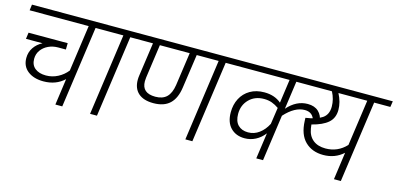

<svg xmlns="http://www.w3.org/2000/svg" viewBox="-64 -1069 2999 1454"><g transform="rotate(15 1435.5 -342.5)"><path d="M680 -639H553L463 0H409L438 -207Q373 -146 275 -146Q199 -146 152 -182.5Q105 -219 105 -284Q105 -330 129.5 -366Q154 -402 195 -423H65L72 -473H379L378 -423H317Q276 -423 241 -406.5Q206 -390 185 -360.5Q164 -331 164 -293Q164 -245 196 -219.5Q228 -194 282 -194Q331 -194 374.5 -216.5Q418 -239 448 -277L499 -639H36L42 -685H687Z M952 -639H825L735 0H681L771 -639H646L652 -685H959Z M1700 -639H1573L1483 0H1428L1518 -639H1346L1308 -375Q1296 -288 1250.5 -245Q1205 -202 1122 -202Q1045 -202 1004 -238.5Q963 -275 963 -343Q963 -360 966 -379L1003 -639H918L925 -685H1706ZM1291 -639H1057L1020 -375Q1018 -355 1018 -346Q1018 -253 1124 -253Q1181 -253 1212.5 -283.5Q1244 -314 1254 -379Z M2377 -391 2326 -380Q2312 -449 2245 -449Q2167 -449 2088 -362L2037 0H1984L2013 -204Q1983 -165 1943 -144.5Q1903 -124 1858 -124Q1790 -124 1748.5 -166.5Q1707 -209 1707 -288Q1707 -348 1732 -396Q1757 -444 1804 -471.5Q1851 -499 1915 -499Q1996 -499 2048 -454L2074 -639H1666L1672 -685H2294L2287 -639H2127L2096 -419Q2166 -499 2255 -499Q2309 -499 2340 -470Q2371 -441 2377 -391ZM2042 -411Q2015 -430 1987.5 -440Q1960 -450 1926 -450Q1854 -450 1809 -404.5Q1764 -359 1764 -290Q1764 -233 1793 -203.5Q1822 -174 1872 -174Q1920 -174 1959 -203Q1998 -232 2023 -281Z M2864 -639H2737L2647 0H2593L2623 -215Q2558 -156 2466 -156Q2378 -156 2323.5 -209.5Q2269 -263 2265 -369Q2264 -379 2264 -393Q2348 -405 2391.5 -434Q2435 -463 2435 -526Q2435 -584 2406 -639H2226L2233 -685H2871ZM2683 -639H2457Q2490 -576 2490 -515Q2490 -451 2447.5 -414Q2405 -377 2321 -356Q2323 -334 2325 -326Q2334 -269 2371.5 -238.5Q2409 -208 2470 -208Q2566 -208 2632 -279Z"/></g></svg>

Font: FiraGO Light
Style: Italic
Weight: 300
Italic angle: -8°
Designer: bBox Type GmbH
Foundry: bBox Type GmbH
Version: Version 1.001